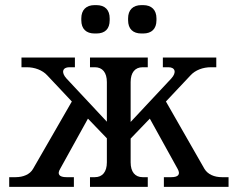

<svg xmlns="http://www.w3.org/2000/svg" viewBox="-20 -731 930 751"><path d="M780 -70 629 -334 725 -436C744 -457 774 -468 805 -468H826V-506H617V-468H639C665 -468 672 -448 650 -424L491 -254V-410C491 -447 508 -468 538 -468H558V-506H332V-468H351C381 -468 398 -447 398 -410V-255L240 -424C218 -448 225 -468 251 -468H273V-506H64V-468H85C115 -468 146 -457 165 -436L261 -334L109 -70C97 -49 71 -38 41 -38H16V0H269V-38H240C211 -38 203 -50 215 -70L324 -267L398 -190V-96C398 -59 381 -38 351 -38H332V0H558V-38H538C508 -38 491 -59 491 -96V-189L566 -267L675 -70C686 -50 679 -38 650 -38H621V0H874V-38H848C818 -38 793 -49 780 -70ZM298 -652C298 -618 317 -600 350 -600H357C391 -600 409 -618 409 -652V-659C409 -692 391 -711 357 -711H350C317 -711 298 -692 298 -659ZM481 -652C481 -618 500 -600 533 -600H540C573 -600 592 -618 592 -652V-659C592 -692 573 -711 540 -711H533C500 -711 481 -692 481 -659Z"/></svg>

Font: LT Superior Serif Medium
Style: Regular
Weight: 500
Designer: Daniel Lyons
Foundry: LyonsType
Version: Version 2.120;FEAKit 1.0